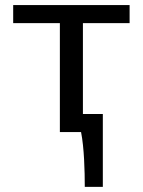

<svg xmlns="http://www.w3.org/2000/svg" viewBox="-20 -518 560 753"><path d="M297.9 0C310.1 61 312.5 152.8 312.5 214.8H383.3V-70.8H305.2V-427.2H488.3V-498H31.7V-427.2H214.8V0Z"/></svg>

Font: Andika
Style: Regular
Weight: 400
Designer: Victor Gaultney, Annie Olsen, Julie Remington, Don Collingsworth, Eric Hays
Foundry: SIL International
Version: Version 1.000